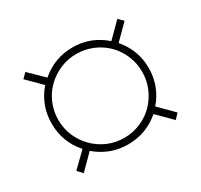

<svg xmlns="http://www.w3.org/2000/svg" viewBox="-80 -608 529 506"><g transform="rotate(-30 185.0 -355.0)"><path d="M339 -216 325 -201 282 -244Q240 -208 185 -208Q130 -208 88 -244L45 -201L31 -216L74 -258Q37 -300 37 -356Q37 -411 73 -453L31 -495L45 -509L88 -467Q130 -503 185 -503Q240 -503 282 -466L325 -509L339 -495L296 -452Q332 -410 332 -356Q332 -301 296 -259ZM57 -356Q57 -329 67 -306Q77 -283 94.5 -265.5Q112 -248 135 -238Q158 -228 185 -228Q211 -228 234.5 -238Q258 -248 275 -265.5Q292 -283 302 -306Q312 -329 312 -356Q312 -382 302 -405.5Q292 -429 275 -446Q258 -463 234.5 -473Q211 -483 185 -483Q158 -483 135 -473Q112 -463 94.5 -446Q77 -429 67 -405.5Q57 -382 57 -356Z"/></g></svg>

Font: Moniqa SemBd Narrow Heading
Style: Regular
Weight: 600
Width: 4
Designer: Rajesh Rajput
Foundry: Rajesh Rajput
Version: Version 1.000